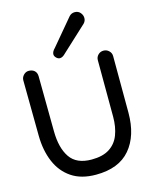

<svg xmlns="http://www.w3.org/2000/svg" viewBox="-143 -1067 933 1183"><g transform="rotate(-15 323.5 -475.5)"><path d="M450.7 -976.1Q473.1 -976.1 486.3 -960.4Q499.5 -944.8 499.5 -926.3Q499.5 -907.2 485.8 -893.1L327.6 -746.6Q308.1 -725.6 290.5 -725.6Q278.3 -725.6 267.6 -736.3Q256.8 -747.1 256.8 -758.8Q256.8 -775.9 276.4 -795.4L415 -960.4Q429.2 -976.1 450.7 -976.1ZM36.6 -652.3Q36.6 -670.9 50.5 -685.5Q64.5 -700.2 83 -700.2Q106 -700.2 119.9 -687.7Q133.8 -675.3 134.3 -652.3L137.7 -299.3Q138.7 -193.8 180.2 -132.8Q221.7 -71.8 317.9 -71.8Q389.2 -71.8 432.1 -99.6Q475.1 -127.4 494.1 -177.2Q513.2 -227.1 513.2 -292L512.2 -652.8V-653.3Q512.2 -673.3 526.4 -687.3Q540.5 -701.2 560.5 -701.2Q580.6 -701.2 595.2 -687.3Q609.9 -673.3 609.9 -653.3V-652.8L610.8 -292Q610.8 -145.5 538.3 -60.1Q465.8 25.4 319.8 25.4Q225.6 25.4 164.1 -16.4Q102.5 -58.1 71.8 -131.1Q41 -204.1 40 -297.9L36.6 -651.9Z"/></g></svg>

Font: Manjari
Style: Bold
Weight: 700
Designer: Santhosh Thottingal <santhosh.thottingal@gmail.com>
Version: Version 2.000